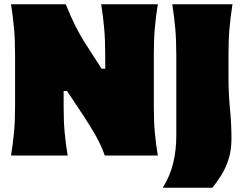

<svg xmlns="http://www.w3.org/2000/svg" viewBox="-20 -733 1153 905"><path d="M32 0Q41 -55.5 46 -108.2Q51 -161 51 -229V-474Q51 -545.5 46 -600.5Q41 -655.5 32 -713H290Q333 -603.5 385 -524L459 -409H476V-474Q476 -545.5 471 -600.5Q466 -655.5 457 -713H724Q714.5 -655.5 709.8 -600.5Q705 -545.5 705 -474V-229Q705 -161 709.8 -108.2Q714.5 -55.5 724 0H474Q457 -48 431.5 -93Q406 -138 373 -188L296 -304H280V-229Q280 -161 284.8 -108.2Q289.5 -55.5 299 0ZM747 152Q782.5 95.5 796.8 34Q811 -27.5 811 -91V-474Q811 -545.5 806 -600.5Q801 -655.5 792 -713H1076Q1066.5 -655.5 1061.8 -600.5Q1057 -545.5 1057 -474V-367Q1057 -292 1064 -219.8Q1071 -147.5 1071 -79Q1071 -23 1056.5 20.2Q1042 63.5 1021 96Q1000 128.5 981 152Z"/></svg>

Font: Commissioner Flair Black
Style: Regular
Weight: 900
Designer: Kostas Bartsokas
Foundry: Kostas Bartsokas
Version: Version 1.000; ttfautohint (v1.8.3)